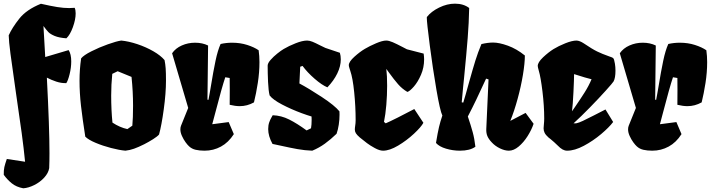

<svg xmlns="http://www.w3.org/2000/svg" viewBox="-38 -808 3881 1042"><path d="M47.9 -308.6Q27.8 -447.3 18.8 -516.4Q9.8 -585.4 9.3 -616.2Q27.8 -657.7 66.7 -706.8Q105.5 -755.9 184.1 -787.6Q237.8 -775.4 272.5 -769.8Q307.1 -764.2 337.4 -764.2Q352.5 -764.2 367.2 -765.6Q372.6 -754.9 372.6 -735.4Q372.6 -701.7 357.4 -660.2Q342.3 -618.7 322.3 -600.1Q282.7 -603 259 -612.8Q235.4 -622.6 224.4 -634Q213.4 -645.5 197.8 -667L207.5 -498.5L334.5 -536.1Q348.6 -514.6 348.6 -474.6Q348.6 -440.9 339.8 -405.5Q331.1 -370.1 321.8 -356.9Q294.9 -356 267.1 -365.2Q239.3 -374.5 216.3 -386.7Q230.5 -115.7 230.5 22.9Q230.5 67.9 229 104.5Q224.6 131.3 201.9 156Q179.2 180.7 147.9 196.3Q116.7 211.9 88.4 213.9Q50.3 207 25.4 186.5Q0.5 166 -17.6 140.6Q-18.1 115.7 -14.4 99.1Q-10.7 82.5 -1 54.7L98.1 69.8Q91.3 -0.5 79.6 -86.9Q67.9 -173.3 47.9 -308.6Z M862.8 -370.6Q862.8 -302.2 850.8 -215.1Q838.9 -127.9 825.2 -78.1Q816.9 -67.9 793 -52.7Q769 -37.6 745.1 -25.4Q712.9 -9.3 689.5 -1Q666 7.3 642.6 9.8Q609.4 6.8 564.5 -4.9Q519.5 -16.6 480.7 -33Q441.9 -49.3 424.8 -66.4Q409.7 -163.1 401.6 -233.4Q393.6 -303.7 393.6 -370.1Q393.6 -431.2 402.3 -491.2Q416 -508.3 458 -529.5Q500 -550.8 547.4 -567.6Q594.7 -584.5 620.1 -587.9Q660.6 -584 707.5 -568.4Q754.4 -552.7 794.2 -529.8Q834 -506.8 855 -481.9Q859.4 -460.4 861.1 -436.8Q862.8 -413.1 862.8 -370.6ZM565.4 -289.6Q565.4 -211.4 572.3 -142.6Q612.3 -116.2 653.3 -107.4L680.2 -126Q684.1 -166.5 684.1 -234.4Q684.1 -311 675.8 -390.6L600.6 -421.4L571.3 -407.2Q565.4 -348.6 565.4 -289.6Z M1106.4 -339.4Q1119.6 -420.9 1131.6 -477.8Q1143.6 -534.7 1159.2 -569.3Q1189.9 -576.2 1221.7 -576.2Q1266.1 -576.2 1304 -564Q1341.8 -551.8 1365.7 -535.2Q1370.1 -504.4 1370.1 -470.7Q1370.1 -415.5 1361.1 -357.7Q1352.1 -299.8 1340.3 -252.4Q1303.7 -231.9 1263.2 -231.9Q1238.8 -231.9 1208.5 -239.3Q1209 -256.3 1209 -320.3Q1209 -367.2 1208.5 -384.8L1184.6 -388.7Q1166.5 -335.4 1130.9 -197.8L1113.8 -133.8L1203.1 -145.5L1231 -80.1Q1202.1 -34.7 1161.1 -12.5Q1120.1 9.8 1072.3 9.8Q1044.9 9.8 1023.9 4.9Q1002.9 0 988.3 -13.7Q980 -21 969 -36.1Q958 -51.3 949.5 -70.1Q940.9 -88.9 940.9 -106Q940.9 -116.7 944.3 -125.5L983.4 -222.2L896 -519Q915 -546.4 948.7 -561.3Q982.4 -576.2 1020.5 -576.2Q1060.5 -576.2 1091.3 -561L1087.9 -267.1L1093.3 -266.1Q1095.7 -277.8 1099.9 -301.5Q1104 -325.2 1106.4 -339.4Z M1586.9 -355Q1637.7 -328.1 1708.5 -281.5Q1779.3 -234.9 1804.2 -203.6Q1804.7 -197.8 1804.7 -186Q1804.7 -158.7 1800.5 -131.3Q1796.4 -104 1788.6 -82Q1756.8 -51.3 1725.1 -28.3Q1693.4 -5.4 1656.7 9.8Q1615.7 8.3 1576.4 1.2Q1537.1 -5.9 1486.8 -17.1Q1456.5 -24.4 1440.9 -26.9Q1417.5 -69.3 1417.5 -107.4Q1417.5 -128.4 1423.1 -144Q1428.7 -159.7 1434.6 -169.4Q1440.4 -179.2 1441.9 -182.6Q1488.3 -181.2 1531.5 -159.4Q1574.7 -137.7 1626 -100.1L1649.9 -111.8Q1653.3 -130.4 1653.3 -157.7Q1653.3 -170.4 1652.8 -175.8Q1630.9 -182.1 1599.1 -193.8Q1542.5 -214.8 1492.9 -240.7Q1443.4 -266.6 1425.3 -290Q1418.9 -314.5 1416.7 -364Q1414.6 -413.6 1414.6 -451.7Q1414.6 -464.8 1430.4 -482.9Q1446.3 -501 1466.8 -517.3Q1487.3 -533.7 1501.5 -542Q1529.3 -558.6 1566.4 -573.2Q1603.5 -587.9 1628.9 -587.9Q1642.1 -587.9 1658.2 -581.3Q1674.3 -574.7 1697.8 -562.5Q1721.7 -550.3 1728 -547.9L1806.6 -521.5Q1811.5 -504.9 1811.5 -485.8Q1811.5 -448.7 1792.5 -409.4Q1773.4 -370.1 1738.8 -334Q1709 -346.2 1669.2 -380.9Q1629.4 -415.5 1604 -450.2L1591.3 -445.8Z M1855 -454.1Q1855 -472.7 1885 -499.8Q1915 -526.9 1942.4 -543Q1967.8 -558.1 2002.7 -573Q2037.6 -587.9 2058.1 -587.9Q2072.3 -587.9 2093.3 -578.9Q2114.3 -569.8 2147 -552.7L2170.4 -540.5L2261.2 -517.1Q2263.7 -499 2263.7 -485.8Q2263.7 -441.4 2246.8 -402.3Q2230 -363.3 2208 -338.1Q2186 -313 2172.9 -309.1Q2144.5 -325.7 2122.3 -351.1Q2100.1 -376.5 2072.3 -415L2058.6 -434.1Q2063 -397.5 2063 -342.8Q2063 -291 2058.6 -238.8Q2054.2 -186.5 2045.9 -146.5L2055.2 -138.7Q2072.8 -146 2121.1 -170.2Q2169.4 -194.3 2210.4 -216.3L2259.8 -141.6Q2247.6 -118.7 2208.3 -82Q2168.9 -45.4 2122.6 -17.8Q2076.2 9.8 2041 9.8Q2022 9.8 1996.1 -4.4Q1970.2 -18.6 1953.9 -31Q1937.5 -43.5 1914.6 -62Q1898.9 -75.7 1893.3 -85Q1887.7 -94.2 1887.7 -105Q1887.7 -109.9 1888.2 -114.3Q1888.7 -118.7 1889.2 -122.1Q1892.1 -139.6 1892.1 -155.8Q1892.1 -229 1884.3 -306.9Q1876.5 -384.8 1862.8 -424.3Q1862.3 -426.8 1858.6 -437.5Q1855 -448.2 1855 -454.1Z M2600.1 -381.3Q2568.8 -313.5 2547.4 -268.6Q2525.9 -223.6 2501 -175.8Q2517.6 -127 2527.3 -91.1Q2537.1 -55.2 2542 -11.7Q2512.7 9.8 2458 9.8Q2419.4 9.8 2382.6 -1.2Q2345.7 -12.2 2328.1 -32.2Q2337.4 -88.4 2344.5 -118.4Q2351.6 -148.4 2362.3 -179.7L2362.8 -180.7Q2350.1 -206.5 2330.3 -322Q2310.5 -437.5 2294.4 -562Q2278.3 -686.5 2278.3 -711.9L2278.8 -715.8Q2301.8 -745.6 2345 -766.8Q2388.2 -788.1 2431.2 -788.1Q2477.5 -788.1 2508.3 -764.6Q2506.8 -684.1 2500.2 -601.6Q2493.7 -519 2481 -390.1Q2478.5 -366.7 2475.1 -332.3Q2471.7 -297.9 2467.8 -252.9L2474.1 -251.5L2476.1 -251Q2486.3 -283.2 2506.8 -358.4Q2528.3 -435.5 2542 -479.5Q2555.7 -523.4 2574.7 -568.8Q2609.4 -577.1 2638.2 -577.1Q2670.9 -577.1 2718.3 -560.1Q2765.6 -543 2810.5 -506.8Q2810.5 -465.3 2800 -402.1Q2789.6 -338.9 2771.2 -271.7Q2752.9 -204.6 2731.4 -151.9L2814.5 -195.3L2857.9 -136.2Q2846.7 -103 2825.2 -69.1Q2803.7 -35.2 2776.9 -12.7Q2750 9.8 2723.6 9.8Q2701.2 9.8 2675 -2.9Q2648.9 -15.6 2630.9 -35.2Q2613.8 -53.2 2606.9 -69.8Q2600.1 -86.4 2601.1 -107.9L2613.3 -377Z M3088.9 -138.7Q3103.5 -141.6 3125.2 -151.9Q3147 -162.1 3186 -182.1Q3216.3 -198.2 3248 -213.9L3289.6 -146Q3268.1 -117.2 3224.4 -80.3Q3180.7 -43.5 3130.6 -16.8Q3080.6 9.8 3040 9.8Q3027.3 9.8 3015.1 3.2Q3002.9 -3.4 2988.3 -18.6Q2975.6 -31.2 2969.2 -36.6Q2959 -45.9 2950 -53Q2940.9 -60.1 2938.5 -62Q2923.3 -75.7 2917.7 -87.2Q2912.1 -98.6 2912.1 -111.8Q2912.1 -120.6 2913.6 -131.3Q2915.5 -149.9 2915.5 -165Q2915.5 -233.4 2906 -311.5Q2896.5 -389.6 2886.2 -423.8Q2880.4 -443.8 2880.4 -450.2Q2880.4 -469.7 2909.4 -497.1Q2938.5 -524.4 2965.8 -541.5Q2992.7 -558.1 3029.8 -573Q3066.9 -587.9 3091.3 -587.9Q3108.4 -586.9 3129.4 -573.2Q3176.3 -541.5 3202.9 -528.6Q3229.5 -515.6 3268.1 -502L3281.7 -497.1Q3287.6 -494.6 3290 -492.2Q3292.5 -489.7 3294.7 -483.2Q3296.9 -476.6 3299.3 -461.9Q3302.2 -444.3 3302.2 -424.3Q3302.2 -385.3 3292 -366.2Q3287.6 -358.4 3250 -316.7Q3212.4 -274.9 3163.6 -224.9Q3114.7 -174.8 3074.7 -138.7ZM3077.6 -405.8Q3077.6 -378.9 3074.2 -308.6Q3070.8 -238.3 3066.4 -205.1L3065.9 -203.6L3079.6 -223.1Q3111.8 -270 3134.5 -305.9Q3157.2 -341.8 3172.4 -377.9Q3146 -383.8 3077.6 -405.8Z M3536.1 -339.4Q3549.3 -420.9 3561.3 -477.8Q3573.2 -534.7 3588.9 -569.3Q3619.6 -576.2 3651.4 -576.2Q3695.8 -576.2 3733.6 -564Q3771.5 -551.8 3795.4 -535.2Q3799.8 -504.4 3799.8 -470.7Q3799.8 -415.5 3790.8 -357.7Q3781.7 -299.8 3770 -252.4Q3733.4 -231.9 3692.9 -231.9Q3668.5 -231.9 3638.2 -239.3Q3638.7 -256.3 3638.7 -320.3Q3638.7 -367.2 3638.2 -384.8L3614.3 -388.7Q3596.2 -335.4 3560.5 -197.8L3543.5 -133.8L3632.8 -145.5L3660.6 -80.1Q3631.8 -34.7 3590.8 -12.5Q3549.8 9.8 3502 9.8Q3474.6 9.8 3453.6 4.9Q3432.6 0 3418 -13.7Q3409.7 -21 3398.7 -36.1Q3387.7 -51.3 3379.2 -70.1Q3370.6 -88.9 3370.6 -106Q3370.6 -116.7 3374 -125.5L3413.1 -222.2L3325.7 -519Q3344.7 -546.4 3378.4 -561.3Q3412.1 -576.2 3450.2 -576.2Q3490.2 -576.2 3521 -561L3517.6 -267.1L3522.9 -266.1Q3525.4 -277.8 3529.5 -301.5Q3533.7 -325.2 3536.1 -339.4Z"/></svg>

Font: Fruktur
Style: Regular
Weight: 400
Designer: Viktoriya Grabowska
Foundry: Viktoriya Grabowska
Version: Version 1.004; ttfautohint (v1.4.1)